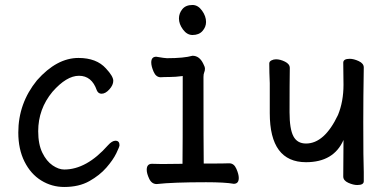

<svg xmlns="http://www.w3.org/2000/svg" viewBox="-20 -724 1540 768"><path d="M236.8 23.9Q187 23.9 145 -2Q103 -27.8 78.1 -77.4Q53.2 -127 53.2 -193.8Q53.2 -311 127.9 -402.8Q207 -492.2 293.9 -492.2Q366.2 -492.2 403.8 -450.2Q433.1 -418.9 433.1 -400.9Q433.1 -383.8 417.5 -366.5Q401.9 -349.1 386.2 -349.1Q373 -349.1 367.2 -362.8Q347.2 -420.9 295.9 -420.9Q246.1 -420.9 189.9 -356.9Q132.8 -288.1 132.8 -199.2Q132.8 -147 149.4 -113Q166 -79.1 190.4 -62.5Q214.8 -45.9 236.8 -45.9Q326.2 -45.9 412.1 -143.1Q428.2 -161.1 441.9 -161.1Q458 -161.1 458 -143.1Q458 -137.2 445.1 -110.6Q432.1 -84 405.5 -53.5Q378.9 -22.9 337.4 0.5Q295.9 23.9 236.8 23.9Z M606.9 12.2Q586.9 12.2 576.9 -8.8Q566.9 -29.8 566.9 -44.9Q566.9 -68.8 587.9 -68.8L627.9 -67.9L710 -68.8Q710.9 -109.9 710.9 -419.9Q681.2 -416 658 -416Q634.8 -416 623 -415Q604 -415 594.5 -437Q585 -459 585 -474.1Q585 -497.1 605 -497.1Q639.2 -491.2 647.9 -491.2Q715.8 -491.2 750 -501Q777.8 -501 793 -469.2Q799.8 -457 799.8 -449Q799.8 -440.9 796.9 -434.6Q793.9 -428.2 793.9 -416Q793.9 -128.9 794.9 -69.8Q883.8 -69.8 897 -70.8Q916 -70.8 925.5 -48.8Q935.1 -26.9 935.1 -12.2Q935.1 11.2 915 11.2Q879.9 4.9 804.2 4.9Q671.9 4.9 606.9 12.2ZM750 -584Q728 -584 711.9 -606Q695.8 -627.9 695.8 -649.9Q695.8 -670.9 709.5 -687.5Q723.1 -704.1 750 -704.1Q772 -704.1 788.1 -681.6Q804.2 -659.2 804.2 -636.2Q804.2 -616.2 790 -600.1Q775.9 -584 750 -584Z M1409.2 16.1Q1393.1 16.1 1373 7.1Q1353 -2 1353 -18.1L1354 -164.1Q1314.9 -75.2 1204.1 -75.2Q1059.1 -75.2 1059.1 -271V-391.1Q1057.1 -435.1 1057.1 -470.2Q1057.1 -478 1065.7 -482.4Q1074.2 -486.8 1084 -486.8Q1101.1 -486.8 1120.1 -477.3Q1139.2 -467.8 1139.2 -452.1Q1138.2 -394 1138.2 -274.9Q1138.2 -208 1153.6 -179Q1168.9 -149.9 1204.1 -149.9Q1277.8 -149.9 1332 -264.2Q1354 -317.9 1354 -384.8L1353 -473.1Q1353 -488.8 1378.9 -488.8Q1395 -488.8 1415 -479.5Q1435.1 -470.2 1435.1 -454.1Q1433.1 -335.9 1433.1 -235.8Q1433.1 -83 1435.1 -35.2V1Q1435.1 16.1 1409.2 16.1Z"/></svg>

Font: LXGW WenKai Mono GB Screen
Style: Regular
Weight: 400
Monospace: yes
Designer: LXGW / Fontworks Inc.
Foundry: LXGW / Fontworks Inc.
Version: Version 1.510;January 18,2025